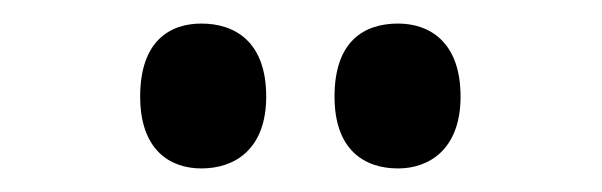

<svg xmlns="http://www.w3.org/2000/svg" viewBox="-20 -772 511 163"><path d="M318 -629C344 -629 371 -645 371 -690C371 -737 344 -752 318 -752C289 -752 264 -737 264 -690C264 -645 289 -629 318 -629ZM151 -629C179 -629 206 -645 206 -690C206 -737 179 -752 151 -752C124 -752 99 -737 99 -690C99 -645 124 -629 151 -629Z"/></svg>

Font: Noto Serif Bengali ExtraCondensed
Style: Regular
Weight: 400
Width: 2
Designer: Juan Bruce, Universal Thirst, Indian Type Foundry and the Monotype Design Team.
Foundry: Monotype Imaging Inc.
Version: Version 2.003